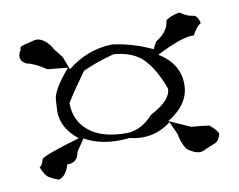

<svg xmlns="http://www.w3.org/2000/svg" viewBox="-56 -646 723 581"><g transform="rotate(-10 305.0 -355.5)"><path d="M81 -138Q64 -144 52.5 -151Q41 -158 30 -185Q37 -186 44 -209Q62 -222 162 -251Q112 -290 112 -343Q112 -347 114 -377.5Q116 -408 167 -467L105 -473Q69 -497 46 -501Q28 -510 28 -525Q28 -534 36 -546L35 -549Q35 -555 49.5 -558.5Q64 -562 84 -567H87Q109 -567 130 -538Q131 -533 157 -501L172 -461Q232 -510 309 -513Q370 -506 432 -477L443 -498Q483 -523 485 -556Q496 -566 527 -573Q551 -557 566 -556Q581 -555 586 -530Q572 -522 559 -497H554Q520 -497 443 -458Q505 -420 505 -356Q505 -296 438 -255L503 -226Q548 -222 558 -220Q580 -202 583 -190Q577 -168 563.5 -163.5Q550 -159 527 -148Q522 -146 516 -146Q499 -146 477 -163Q462 -187 459 -211L441 -251Q400 -220 353 -220Q334 -220 314 -225Q297 -223 281 -223Q219 -223 176 -248L151 -211Q146 -179 117 -179H114Q104 -144 81 -138ZM312 -241Q355 -244 390 -283Q454 -316 454 -352Q433 -411 402 -444.5Q371 -478 310 -483Q256 -469 213 -449Q176 -398 153 -361V-359Q153 -299 203 -266Q242 -241 307 -241Z"/></g></svg>

Font: Xiangcui Kesong Xiangcui Kesong
Style: Regular
Weight: 400
Version: Version 1.501;March 28, 2024;FontCreator 14.0.0.2814 64-bit